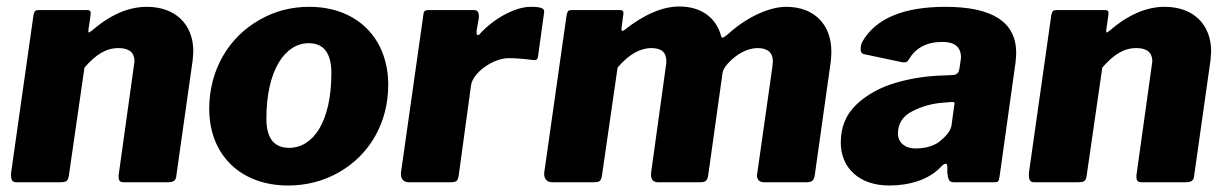

<svg xmlns="http://www.w3.org/2000/svg" viewBox="-20 -561 3773 591"><path d="M161 0C184 0 189 -2 192 -21L240 -353C275 -393 306 -413 345 -413C378 -413 394 -399 394 -372L346 -28C345 -25 345 -21 345 -16C345 -5 350 0 360 0H495C515 0 522 -5 523 -22L573 -375C574 -388 575 -398 575 -403C575 -486 520 -540 432 -540C376 -540 320 -516 263 -467C258 -463 255 -461 254 -461C253 -461 252 -462 252 -465V-468L259 -516C259 -518 259 -519 259 -521C259 -526 258 -530 249 -530H99C88 -530 86 -527 83 -514L14 -28C14 -26 14 -24 14 -22C14 -9 17 0 30 0Z M867 10C924 10 977 -4 1024 -31C1118 -85 1175 -183 1175 -300C1175 -441 1081 -540 932 -540C877 -540 826 -527 779 -500C685 -447 624 -347 624 -226C624 -85 720 10 867 10ZM870 -106C823 -106 800 -136 800 -196C800 -346 858 -428 930 -428C977 -428 1000 -397 1000 -336C1000 -186 944 -106 870 -106Z M1363 0C1384 0 1389 -2 1392 -21L1430 -299C1436 -338 1498 -382 1546 -382C1566 -382 1592 -380 1623 -376C1624 -376 1625 -376 1626 -376C1631 -376 1636 -378 1637 -394L1655 -524C1655 -525 1655 -525 1655 -526C1655 -536 1643 -540 1614 -540C1592 -540 1566 -533 1537 -518C1508 -503 1482 -483 1460 -460C1457 -455 1454 -453 1451 -453C1448 -453 1447 -456 1447 -461V-466L1454 -506C1454 -508 1454 -510 1454 -512C1454 -524 1449 -530 1439 -530H1299C1288 -530 1284 -527 1283 -514L1214 -28C1214 -27 1214 -26 1214 -25C1214 -12 1221 0 1238 0Z M1804 0C1825 0 1830 -2 1833 -21L1881 -353C1915 -393 1950 -413 1985 -413C2016 -413 2031 -400 2031 -373C2031 -368 2031 -363 2030 -360L1984 -28C1984 -26 1984 -24 1984 -22C1984 -10 1990 0 2005 0H2134C2153 0 2157 -5 2160 -22L2204 -336C2205 -344 2210 -354 2220 -365C2245 -393 2279 -413 2312 -413C2343 -413 2359 -399 2359 -372L2357 -352L2311 -28C2311 -26 2310 -24 2310 -21C2310 -10 2316 0 2332 0H2461C2480 0 2485 -5 2488 -22L2537 -370C2538 -378 2539 -389 2539 -402C2539 -487 2485 -540 2400 -540C2344 -540 2273 -504 2221 -456C2212 -449 2207 -445 2204 -445C2202 -445 2201 -446 2200 -449C2185 -506 2139 -541 2071 -541C2020 -541 1963 -517 1901 -468C1899 -467 1897 -466 1896 -466C1894 -466 1893 -467 1893 -470V-473L1898 -512C1899 -515 1899 -518 1899 -521C1899 -527 1896 -530 1889 -530H1740C1729 -530 1727 -527 1724 -514L1655 -28C1655 -27 1655 -26 1655 -25C1655 -12 1663 0 1679 0Z M2873 -44C2881 -53 2887 -57 2891 -57C2894 -57 2896 -54 2896 -48V-29C2899 -8 2901 0 2916 0H3036C3053 0 3054 0 3057 -19L3106 -369C3107 -382 3108 -392 3108 -398C3108 -493 3035 -540 2890 -540C2761 -540 2675 -504 2634 -432C2631 -425 2629 -417 2629 -410C2629 -401 2633 -395 2641 -394L2754 -370C2757 -369 2760 -369 2764 -369C2769 -369 2774 -372 2777 -377C2798 -414 2833 -432 2881 -432C2919 -432 2938 -416 2938 -384C2938 -381 2937 -376 2936 -368L2933 -349C2931 -336 2924 -330 2911 -330L2891 -329C2839 -328 2789 -321 2740 -307C2691 -293 2650 -271 2617 -240C2584 -209 2568 -170 2568 -122C2568 -45 2624 10 2717 10C2780 10 2837 -8 2873 -44ZM2909 -176C2907 -161 2896 -145 2875 -128C2859 -113 2830 -104 2798 -104C2765 -104 2744 -123 2744 -150C2744 -181 2759 -204 2789 -219C2819 -234 2851 -243 2884 -245L2908 -247C2909 -247 2911 -247 2912 -247C2916 -247 2918 -246 2918 -244C2918 -241 2918 -238 2917 -235Z M3294 0C3317 0 3322 -2 3325 -21L3373 -353C3408 -393 3439 -413 3478 -413C3511 -413 3527 -399 3527 -372L3479 -28C3478 -25 3478 -21 3478 -16C3478 -5 3483 0 3493 0H3628C3648 0 3655 -5 3656 -22L3706 -375C3707 -388 3708 -398 3708 -403C3708 -486 3653 -540 3565 -540C3509 -540 3453 -516 3396 -467C3391 -463 3388 -461 3387 -461C3386 -461 3385 -462 3385 -465V-468L3392 -516C3392 -518 3392 -519 3392 -521C3392 -526 3391 -530 3382 -530H3232C3221 -530 3219 -527 3216 -514L3147 -28C3147 -26 3147 -24 3147 -22C3147 -9 3150 0 3163 0Z"/></svg>

Font: Libre Franklin ExtraBold
Style: Italic
Weight: 800
Italic angle: -8°
Designer: Pablo Impallari, Rodrigo Fuenzalida
Foundry: Impallari Type
Version: Version 1.002; ttfautohint (v1.5)